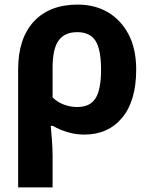

<svg xmlns="http://www.w3.org/2000/svg" viewBox="-20 -576 658 836"><path d="M573 -273Q573 -137 512 -63.5Q451 10 347 10Q309 10 273 -1Q237 -12 210 -28H201Q203 -5 206 33Q209 71 209 103V240H59V-274Q59 -408 127 -482Q195 -556 319 -556Q393 -556 450 -522.5Q507 -489 540 -426Q573 -363 573 -273ZM316 -436Q262 -436 235.5 -400Q209 -364 209 -281V-152Q230 -131 258.5 -120.5Q287 -110 316 -110Q372 -110 396 -148Q420 -186 420 -273Q420 -360 396 -398Q372 -436 316 -436Z"/></svg>

Font: Noto Sans IKEA
Style: Bold
Weight: 600
Designer: Monotype Design Team
Foundry: Monotype Imaging Inc.
Version: Version 2.001